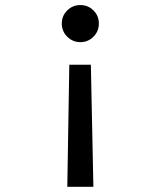

<svg xmlns="http://www.w3.org/2000/svg" viewBox="-20 -547 626 748"><path d="M242.2 180.7 250 -294.9H334L343.8 180.7ZM293 -527.3Q323.2 -527.3 344.2 -506.3Q365.2 -485.4 365.2 -455.1Q365.2 -425.3 344.2 -404.1Q323.2 -382.8 293 -382.8Q263.2 -382.8 241.9 -404.1Q220.7 -425.3 220.7 -455.1Q220.7 -485.4 241.9 -506.3Q263.2 -527.3 293 -527.3Z"/></svg>

Font: Cascadia Code
Style: Regular
Weight: 400
Designer: Aaron Bell
Foundry: Saja Typeworks
Version: Version 2404.023